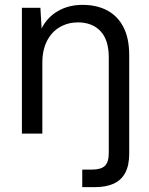

<svg xmlns="http://www.w3.org/2000/svg" viewBox="-20 -549 612 789"><path d="M70 0V-517H146L151 -432Q174 -478 218 -503.5Q262 -529 319 -529Q377 -529 420 -506.5Q463 -484 487 -438Q511 -392 511 -322V82Q511 130 495 160.5Q479 191 447.5 205.5Q416 220 370 220H318V148H357Q395 148 411 132.5Q427 117 427 80V-313Q427 -385 393 -421Q359 -457 300 -457Q260 -457 226.5 -438Q193 -419 173.5 -381.5Q154 -344 154 -291V0Z"/></svg>

Font: DM Sans 11pt
Style: Regular
Weight: 400
Version: Version 4.004;gftools[0.9.30]